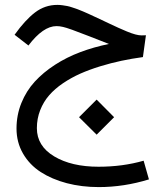

<svg xmlns="http://www.w3.org/2000/svg" viewBox="-20 -451 671 778"><path d="M421.4 -272.9Q407.2 -278.3 385 -287.1Q362.8 -295.9 341.3 -304.2Q256.8 -337.4 235.8 -341.8Q221.7 -345.2 209 -345.2Q154.8 -345.2 95.2 -266.6L39.1 -310.1Q81.5 -369.6 121.8 -400.4Q162.1 -431.2 212.4 -431.2Q222.2 -431.2 233.2 -429.7Q244.1 -428.2 252.9 -426.5Q261.7 -424.8 274.4 -420.4Q287.1 -416 294.4 -413.6Q301.8 -411.1 316.9 -404.5Q332 -397.9 337.9 -395.3Q343.8 -392.6 361.1 -384.5Q378.4 -376.5 383.8 -374Q395 -368.7 419.9 -356.9Q444.8 -345.2 459.7 -338.4Q474.6 -331.5 494.1 -323.5Q513.7 -315.4 528.3 -311.5Q543 -307.6 553.7 -307.6Q562.5 -307.6 571.3 -308.1L559.1 -219.7Q513.2 -213.4 471.7 -204.6Q430.2 -195.8 386.2 -182.4Q342.3 -168.9 305.4 -152.6Q268.6 -136.2 235.4 -113.8Q202.1 -91.3 179.2 -64.9Q156.2 -38.6 142.8 -4.4Q129.4 29.8 129.4 68.4Q129.4 140.6 199.5 182.6Q269.5 224.6 379.4 224.6Q477.1 224.6 562 200.2L583.5 275.9Q482.4 307.1 380.4 307.1Q311 307.1 250.7 291.3Q190.4 275.4 145 246.1Q99.6 216.8 73.2 171.1Q46.9 125.5 46.9 69.8Q46.9 15.1 66.7 -33.7Q86.4 -82.5 120.8 -120.1Q155.3 -157.7 202.9 -188.5Q250.5 -219.2 305.2 -239.7Q359.9 -260.3 421.4 -272.9ZM371.6 -47.4 442.4 23.9 371.6 94.7 300.3 23.9Z"/></svg>

Font: Samim FD
Style: FD
Weight: 400
Foundry: DejaVu fonts team - Redesigned by Saber Rastikerdar
Version: Version 4.0.5